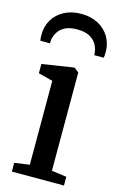

<svg xmlns="http://www.w3.org/2000/svg" viewBox="-126 -862 564 913"><g transform="rotate(15 156.0 -405.0)"><path d="M31 0V-43L105 -53.5V-466.5L34 -485V-530.5L185.5 -554H192L214 -537V-53L287.5 -43V0ZM157 -810Q204.5 -810 240 -791Q275.5 -772 295.2 -739.2Q315 -706.5 315 -665Q315 -658 314.5 -650.2Q314 -642.5 313 -636H266Q266 -639.5 265.8 -644.2Q265.5 -649 264.5 -654.5Q261.5 -674 250.2 -692Q239 -710 216.5 -721.8Q194 -733.5 157 -733.5Q120 -733.5 97.5 -721.8Q75 -710 63.8 -692Q52.5 -674 49 -654.5Q48.5 -649 48.2 -644.2Q48 -639.5 48 -636H0.5Q-0.5 -642.5 -1 -650.2Q-1.5 -658 -1.5 -665Q-1.5 -707 18 -739.5Q37.5 -772 73.2 -791Q109 -810 157 -810Z"/></g></svg>

Font: Merriweather 48pt Medium
Style: Regular
Weight: 500
Version: Version 2.100